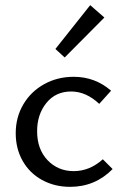

<svg xmlns="http://www.w3.org/2000/svg" viewBox="-20 -719 479 745"><path d="M41 -202Q41 -264 70.5 -314Q100 -364 151.5 -392.5Q203 -421 266 -421Q349 -421 411 -367L365 -316Q314 -364 256 -364Q196 -364 160 -319.5Q124 -275 124 -210Q124 -140 164.5 -97.5Q205 -55 266 -55Q328 -55 379 -101L417 -63Q349 6 252 6Q192 6 143.5 -20.5Q95 -47 68 -94.5Q41 -142 41 -202ZM195 -529 330 -699 385 -651 231 -496Z"/></svg>

Font: Ysabeau Medium
Style: Regular
Weight: 500
Designer: Christian Thalmann (Catharsis Fonts)
Version: Version 0.003